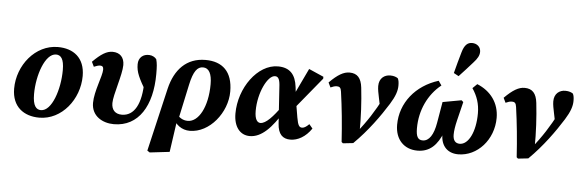

<svg xmlns="http://www.w3.org/2000/svg" viewBox="-57 -980 4144 1370"><g transform="rotate(5 2015.5 -295.5)"><path d="M243 15.2C404.1 15.2 526.3 -140.9 526.3 -307.7C526.3 -439.4 442.7 -498.5 332.6 -498.5C170.6 -498.5 46.8 -343 46.8 -176C46.8 -44.7 133.5 15.2 243 15.2ZM250.4 -39.3C217.3 -39.3 191.7 -64.2 191.7 -149.3C191.7 -284.6 246 -444.1 323.8 -444.1C358.1 -444.1 381.3 -418.7 381.3 -337.8C381.3 -198.1 327.9 -39.3 250.4 -39.3Z M777.2 15.2C954.5 15.2 1048.2 -140.8 1048.2 -367.5C1048.2 -421.7 1046.5 -444.2 1038.6 -473.1C1028 -487.2 1008.3 -497.8 987.3 -498.5C943.1 -501.4 909.5 -473.6 909.5 -426.2C909.5 -368.1 929.3 -329 988.2 -228.2L1006.3 -336.6L966.6 -379.6C967.4 -356.1 967.7 -334.1 967.7 -311.7C967.7 -144.8 916.2 -57.2 828.2 -57.2C781.7 -57.2 754.2 -84 754.2 -134.5C754.2 -193.2 808.3 -341.6 808.3 -410.8C808.3 -465.7 777.4 -498.5 724 -498.5C682.4 -498.5 641.8 -474 583.1 -415L599.7 -380.6C617.2 -388.3 633.6 -393 643.6 -393C660.7 -393 667.8 -384.9 667.8 -366.4C667.8 -319.1 616.4 -207.7 616.4 -123.2C616.4 -27.6 697.8 15.2 777.2 15.2Z M1050 193.8 1191.7 177.3 1225.3 -55.9 1234.6 -64.6 1287.6 -311.6C1308.8 -410.8 1336.6 -444.1 1376.7 -444.1C1419.6 -444.1 1440.7 -403.3 1440.7 -329.1C1440.7 -165.4 1377.8 -54.3 1300.9 -54.3C1263.6 -54.3 1236.2 -73.5 1213.3 -105.4L1193.2 -83.4C1213.2 -18.7 1264.7 15.2 1321 15.2C1463 15.2 1584.9 -138.1 1584.9 -289.1C1584.9 -431.7 1511.3 -498.5 1390 -498.5C1253.6 -498.5 1171.1 -409.1 1138.2 -271.3L1032.2 182.2L1050 193.8Z M1750.7 15.2C1834.4 15.2 1907.1 -59.7 1982 -184.4L1963.2 -217.8C1907.9 -139.1 1857 -84.6 1818.9 -84.6C1796.3 -84.6 1777.6 -106.2 1777.6 -168.2C1777.6 -297.8 1840.9 -426.3 1893.7 -426.3C1913.8 -426.3 1926.3 -413 1930.2 -367.5L1948.4 -91.9C1953.2 -15.6 1986.4 15.2 2041.6 15.2C2093.9 15.2 2150.2 -15.2 2192.1 -77.2L2167.5 -106.6C2144.9 -83.8 2129.9 -77.1 2117.7 -77.1C2098.4 -77.1 2087.9 -88.4 2078 -146.4L2060.6 -250L2056.2 -274.9L2046.6 -361C2036 -451.4 1993.7 -497.8 1908.7 -497.8C1763.1 -497.8 1635.3 -320.1 1635.3 -136.4C1635.3 -42.2 1680.7 15.2 1750.7 15.2ZM2052.8 -213.2 2237.6 -438.5V-452.2L2131.7 -498.7L2019.4 -263.1L2052.8 -213.2Z M2407.8 0 2417.9 8.6 2491 0.6C2591.7 -98.4 2671.5 -211.1 2727.5 -300.6C2763.5 -358.2 2776.7 -398.8 2776.7 -435.7C2776.7 -456.3 2774.7 -474.7 2767.4 -487.9C2757.1 -495.1 2739.7 -503.1 2712.8 -503.1C2671.4 -503.1 2633.1 -477.1 2633.1 -420.6C2633.1 -395.4 2639.4 -367.4 2645.1 -339.3L2663.5 -249.1L2697.2 -372.9C2691.2 -361.1 2684.7 -350.4 2677.6 -337.2C2626.7 -240.9 2578.5 -163.7 2507.2 -76.2L2529.4 -78.9C2530.9 -189.2 2524.8 -297.6 2513.4 -398.6C2505.8 -465.9 2477.5 -498.5 2421.2 -498.5C2379.4 -498.5 2337.2 -474.4 2278 -415L2294.6 -380.6C2311.8 -388.5 2325.3 -393 2339.7 -393C2358.6 -393 2368.6 -385.5 2372.1 -357.3C2388.3 -243.4 2399.6 -129 2407.8 0Z M2951.6 14.4C3040.5 14.4 3093.4 -39.7 3131 -134.6L3120.7 -134.3C3112.3 -46.4 3158.1 15.2 3243.8 15.2C3380.3 15.2 3494.9 -110.2 3494.9 -267.5C3494.9 -374.1 3434.5 -455.6 3336.3 -495.5L3304.2 -464.2C3339.8 -410.9 3358.8 -357.4 3358.8 -287.9C3358.8 -155.2 3310.5 -60.6 3248.2 -60.6C3217.2 -60.6 3199.6 -80.6 3199.6 -122.1C3199.6 -149 3204.8 -183.6 3215.1 -225.8L3247.8 -359.4L3234.5 -371.1L3100.4 -346.6L3074.7 -196.1C3060.2 -110.1 3029.2 -61.4 2982.4 -61.4C2948.2 -61.4 2934.7 -85.8 2934.7 -144.6C2934.7 -273.5 2989.5 -389.7 3082.1 -463.6L3059.8 -495.5C2897.8 -445.4 2791.6 -314.1 2791.6 -156.8C2791.6 -51.9 2855.7 14.4 2951.6 14.4ZM3162.8 -560 3198.3 -540.7C3232.1 -576.7 3263.4 -610.9 3295.1 -647C3323 -677.5 3336.2 -700.5 3336.2 -727.1C3336.2 -762 3308.9 -784.8 3274.1 -784.8C3244.1 -784.8 3219.7 -767.8 3203.7 -710C3189.9 -664.1 3175.8 -609.5 3162.8 -560Z M3661.8 0 3671.9 8.6 3745 0.6C3845.7 -98.4 3925.5 -211.1 3981.5 -300.6C4017.5 -358.2 4030.7 -398.8 4030.7 -435.7C4030.7 -456.3 4028.7 -474.7 4021.4 -487.9C4011.1 -495.1 3993.7 -503.1 3966.8 -503.1C3925.4 -503.1 3887.1 -477.1 3887.1 -420.6C3887.1 -395.4 3893.4 -367.4 3899.1 -339.3L3917.5 -249.1L3951.2 -372.9C3945.2 -361.1 3938.7 -350.4 3931.6 -337.2C3880.7 -240.9 3832.5 -163.7 3761.2 -76.2L3783.4 -78.9C3784.9 -189.2 3778.8 -297.6 3767.4 -398.6C3759.8 -465.9 3731.5 -498.5 3675.2 -498.5C3633.4 -498.5 3591.2 -474.4 3532 -415L3548.6 -380.6C3565.8 -388.5 3579.3 -393 3593.7 -393C3612.6 -393 3622.6 -385.5 3626.1 -357.3C3642.3 -243.4 3653.6 -129 3661.8 0Z"/></g></svg>

Font: Source Serif Variable
Style: Italic
Weight: 389
Italic angle: -12°
Designer: Frank Grießhammer
Foundry: Adobe Systems Incorporated
Version: Version 3.001;hotconv 1.0.111;makeotfexe 2.5.65597